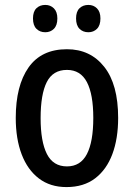

<svg xmlns="http://www.w3.org/2000/svg" viewBox="-20 -750 543 780"><path d="M460 -271Q460 -187 436.5 -124Q413 -61 366.5 -25.5Q320 10 250 10Q184 10 138 -25Q92 -60 68 -123Q44 -186 44 -271Q44 -402 96 -476Q148 -550 252 -550Q347 -550 403.5 -478.5Q460 -407 460 -271ZM145 -270Q145 -175 170.5 -124.5Q196 -74 252 -74Q307 -74 333 -124Q359 -174 359 -271Q359 -367 333 -416.5Q307 -466 252 -466Q195 -466 170 -416.5Q145 -367 145 -270ZM114 -675Q114 -703 128 -716.5Q142 -730 164 -730Q185 -730 199 -716Q213 -702 213 -675Q213 -647 199 -633Q185 -619 164 -619Q142 -619 128 -633Q114 -647 114 -675ZM289 -675Q289 -703 303 -716.5Q317 -730 339 -730Q360 -730 374 -716Q388 -702 388 -675Q388 -647 374 -633Q360 -619 339 -619Q317 -619 303 -633Q289 -647 289 -675Z"/></svg>

Font: Noto Sans Arabic UI Cn Md
Style: Regular
Weight: 500
Width: 3
Designer: Monotype Design Team, Nadine Chahine and Nizar Qandah
Foundry: Monotype Imaging Inc.
Version: Version 2.010; ttfautohint (v1.8.4.7-5d5b)